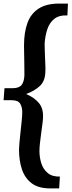

<svg xmlns="http://www.w3.org/2000/svg" viewBox="-23 -780 399 1071"><path d="M356 -760 353 -694Q306 -696 279.5 -674.5Q253 -653 241 -617Q229 -581 226 -537Q226 -530 226.5 -510Q227 -490 228 -464.5Q229 -439 230 -416Q231 -393 230 -380Q229 -328 199.5 -300.5Q170 -273 124 -256V-255Q168 -236 193.5 -206Q219 -176 217 -126Q217 -115 214 -91.5Q211 -68 207 -39Q203 -10 200 17Q197 44 197 62Q197 98 207.5 131Q218 164 243 185Q268 206 311 205L307 271Q295 271 282.5 271Q270 271 258 271Q192 271 154 242.5Q116 214 99.5 165Q83 116 83 54Q83 43 85.5 16Q88 -11 91.5 -43.5Q95 -76 98 -105.5Q101 -135 101 -150Q102 -181 90 -201Q78 -221 43 -221H-3L2 -288H46Q83 -288 97 -305.5Q111 -323 113 -357Q113 -361 113 -383Q113 -405 112.5 -434Q112 -463 111.5 -489Q111 -515 111 -527Q111 -599 130 -651.5Q149 -704 192.5 -732Q236 -760 306 -760Q319 -760 331 -760Q343 -760 356 -760Z"/></svg>

Font: Lora
Style: Italic
Weight: 400
Italic angle: -3°
Designer: Olga Karpushina, Alexei Vanyashin (Cyrillic)
Foundry: Cyreal
Version: Version 3.008